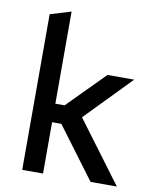

<svg xmlns="http://www.w3.org/2000/svg" viewBox="-86 -834 714 899"><g transform="rotate(10 271.0 -385.0)"><path d="M532 0 315 -291 525 -507H398L225 -332H181V-770L82 -740V0H181V-244H225L407 0Z"/></g></svg>

Font: Simpel Medium
Style: Regular
Weight: 500
Designer: Janko Jovanovic
Version: Version 1.048;PS 001.048;hotconv 1.0.88;makeotf.lib2.5.64775